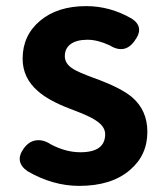

<svg xmlns="http://www.w3.org/2000/svg" viewBox="-20 -594 535 628"><path d="M239 14Q153 14 70 -34Q26 -65 58 -109Q75 -132 98.5 -135Q122 -138 146 -122Q195 -96 243 -96Q324 -96 324 -155Q324 -181 292 -201Q273 -214 220 -234Q211 -237 207 -239Q139 -265 104 -296Q54 -339 54 -402Q54 -478 111 -526Q168 -574 262 -574Q340 -574 411 -533Q454 -505 420 -460Q388 -415 338 -446Q299 -464 266 -464Q230 -464 210 -449Q192 -435 192 -410Q192 -385 220 -368Q238 -357 287 -339Q300 -334 306 -332Q379 -304 412 -276Q462 -233 462 -163Q462 -86 405 -38Q345 14 239 14Z"/></svg>

Font: GenSenRounded TW B
Style: Regular
Weight: 700
Version: Version 1.501;PS 1;hotconv 16.6.51;makeotf.lib2.5.65220